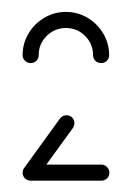

<svg xmlns="http://www.w3.org/2000/svg" viewBox="-20 -687 226 327"><path d="M18.5 -393Q18.5 -398.5 22.6 -402.6Q26.7 -406.7 32.2 -406.7H152.6Q158.1 -406.7 162.2 -402.6Q166.3 -398.5 166.3 -393Q166.3 -387 162.2 -383.1Q158.1 -379.3 152.6 -379.3H32.2Q26.7 -379.3 22.6 -383.1Q18.5 -387 18.5 -393ZM32.6 -380Q27 -380 23 -384.1Q18.9 -388.1 18.9 -393.7Q18.9 -398.1 21.9 -401.9L82.2 -485.2Q86.7 -490.7 93 -490.7Q98.9 -490.7 102.8 -486.9Q106.7 -483 106.7 -477Q106.7 -473.3 104.1 -468.9L43.3 -385.2Q39.6 -380 32.6 -380ZM32.2 -579.6Q26.7 -579.6 22.6 -583.5Q18.5 -587.4 18.5 -593Q18.5 -613 28.5 -629.8Q38.5 -646.7 55.4 -656.7Q72.2 -666.7 92.2 -666.7Q112.2 -666.7 129.1 -656.7Q145.9 -646.7 155.9 -629.8Q165.9 -613 165.9 -593Q165.9 -587.4 162 -583.5Q158.1 -579.6 152.2 -579.6Q146.3 -579.6 142.4 -583.5Q138.5 -587.4 138.5 -593Q138.5 -612.2 125 -625.7Q111.5 -639.3 92.2 -639.3Q73 -639.3 59.4 -625.7Q45.9 -612.2 45.9 -593Q45.9 -587.4 42 -583.5Q38.1 -579.6 32.2 -579.6Z"/></svg>

Font: 26F Galaxy Hebrew Ultra Light
Style: Regular
Weight: 200
Designer: C₂₉H₂₅N₃O₅
Version: Version 1.000